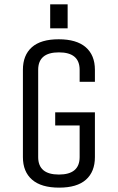

<svg xmlns="http://www.w3.org/2000/svg" viewBox="-20 -845 540 880"><path d="M233 -270V-330H415V-125Q415 -58 374 -21.5Q333 15 251 15Q169 15 127 -21.5Q85 -58 85 -125V-525Q85 -592 126 -628.5Q167 -665 249 -665Q331 -665 373 -628.5Q415 -592 415 -525V-470H345V-525Q345 -605 250 -605Q155 -605 155 -525V-125Q155 -45 250 -45Q345 -45 345 -125V-270ZM290 -715H210V-825H290Z"/></svg>

Font: Unica One
Style: Regular
Weight: 400
Designer: Eduardo Rodriguez Tunni
Foundry: Eduardo Rodriguez Tunni
Version: Version 1.001